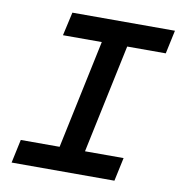

<svg xmlns="http://www.w3.org/2000/svg" viewBox="-75 -720 742 789"><g transform="rotate(10 296.0 -325.0)"><path d="M25 0 46 -98H208L304 -552H142L164 -650H592L571 -552H410L314 -98H475L454 0Z"/></g></svg>

Font: Sometype Mono SemiBold
Style: Italic
Weight: 600
Italic angle: -12°
Designer: Ryoichi Tsunekawa
Foundry: Dharma Type
Version: Version 1.001